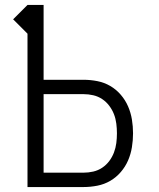

<svg xmlns="http://www.w3.org/2000/svg" viewBox="-20 -755 640 775"><path d="M91 0V-619L33 -677L91 -735H156V-433H317Q345 -433 373 -427.5Q401 -422 425 -408Q449 -394 467.5 -372.5Q486 -351 497 -325.5Q508 -300 512.5 -272.5Q517 -245 517 -217Q517 -189 512.5 -161Q508 -133 497 -107.5Q486 -82 467.5 -60.5Q449 -39 425 -25Q401 -11 373 -5.5Q345 0 317 0ZM156 -58H317Q337 -58 356.5 -62.5Q376 -67 392.5 -78Q409 -89 421 -105Q433 -121 440 -139.5Q447 -158 449.5 -177.5Q452 -197 452 -217Q452 -236 449.5 -256Q447 -276 440 -294Q433 -312 421 -328Q409 -344 392.5 -355Q376 -366 356.5 -370.5Q337 -375 317 -375H156Z"/></svg>

Font: Iosevka Curly Light Extended
Style: Regular
Weight: 300
Width: 7
Monospace: yes
Designer: Belleve Invis
Foundry: Belleve Invis
Version: Version 11.1.0; ttfautohint (v1.8.3)